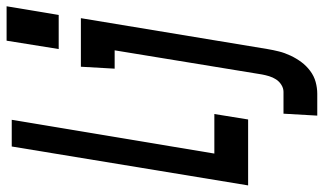

<svg xmlns="http://www.w3.org/2000/svg" viewBox="-252 -566 1006 597"><g transform="rotate(-90 251.5 -268.0)"><path d="M397 -589 423 -751H530L503 -589ZM-27 0 94 -735H177L72 -105H195L178 0ZM190 215 196 110H264Q275 110 285.5 103.5Q296 97 302.5 87Q309 77 312.5 65.5Q316 54 318 43L393 -415H336L342 -520H493L397 60Q394 78 389.5 96Q385 114 376.5 132Q368 150 356.5 165.5Q345 181 329 193Q313 205 294.5 210Q276 215 258 215Z"/></g></svg>

Font: Iosevka SS04 Extrabold
Style: Italic
Weight: 800
Italic angle: -9°
Monospace: yes
Designer: Belleve Invis
Foundry: Belleve Invis
Version: Version 19.0.0; ttfautohint (v1.8.4)